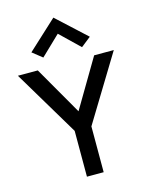

<svg xmlns="http://www.w3.org/2000/svg" viewBox="-133 -997 842 1081"><g transform="rotate(-15 288.0 -457.0)"><path d="M8 0ZM286 -368 452.5 -649.5H567L334 -267V0H236.5V-267L8 -649.5H124ZM286 -820 173 -711.5 115.5 -757 285.5 -914 456 -757 398.5 -711.5Z"/></g></svg>

Font: Betinya Sans Medium
Style: Regular
Weight: 500
Designer: Jonathan Pinhorn
Version: Version 2.001;December 9, 2019;FontCreator 12.0.0.2547 64-bi